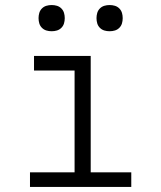

<svg xmlns="http://www.w3.org/2000/svg" viewBox="-20 -742 640 762"><path d="M99 0V-58H276V-462H115V-520H340V-58H501V0ZM415 -618Q404 -618 394 -621Q384 -624 376.5 -631.5Q369 -639 366 -649Q363 -659 363 -670Q363 -681 366 -691Q369 -701 376.5 -708.5Q384 -716 394 -719Q404 -722 415 -722Q426 -722 436 -719Q446 -716 453.5 -708.5Q461 -701 464 -691Q467 -681 467 -670Q467 -659 464 -649Q461 -639 453.5 -631.5Q446 -624 436 -621Q426 -618 415 -618ZM185 -618Q174 -618 164 -621Q154 -624 146.5 -631.5Q139 -639 136 -649Q133 -659 133 -670Q133 -681 136 -691Q139 -701 146.5 -708.5Q154 -716 164 -719Q174 -722 185 -722Q196 -722 206 -719Q216 -716 223.5 -708.5Q231 -701 234 -691Q237 -681 237 -670Q237 -659 234 -649Q231 -639 223.5 -631.5Q216 -624 206 -621Q196 -618 185 -618Z"/></svg>

Font: Iosevka Light Extended
Style: Regular
Weight: 300
Width: 7
Monospace: yes
Designer: Belleve Invis
Foundry: Belleve Invis
Version: Version 32.5.0; ttfautohint (v1.8.4)